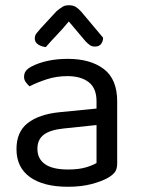

<svg xmlns="http://www.w3.org/2000/svg" viewBox="-20 -700 539 734"><path d="M240 -52Q282 -52 309.5 -60.5Q337 -69 349 -77V-222L225 -209Q173 -204 148 -185.5Q123 -167 123 -131Q123 -93 152 -72.5Q181 -52 240 -52ZM239 -475Q326 -475 377 -436Q428 -397 428 -313V-76Q428 -54 419.5 -42.5Q411 -31 394 -21Q370 -7 330.5 3.5Q291 14 240 14Q146 14 94.5 -23Q43 -60 43 -130Q43 -196 86 -229.5Q129 -263 207 -271L349 -285V-313Q349 -363 319 -386Q289 -409 238 -409Q196 -409 159 -397Q122 -385 93 -370Q85 -377 78.5 -386Q72 -395 72 -406Q72 -420 79 -429Q86 -438 101 -446Q128 -460 163 -467.5Q198 -475 239 -475ZM243 -618Q220 -590 197.5 -566.5Q175 -543 155 -520Q137 -522 125 -530.5Q113 -539 113 -553Q113 -564 119 -572Q125 -580 135 -591L196 -657Q209 -668 219 -674Q229 -680 243 -680Q259 -680 269 -674Q279 -668 290 -656L374 -556Q374 -542 366.5 -532Q359 -522 343 -522Q331 -522 323.5 -527.5Q316 -533 308 -541Z"/></svg>

Font: Baloo 2
Style: Regular
Weight: 400
Designer: Sarang Kulkarni and Ek Type
Foundry: Ek Type
Version: Version 1.640;hotconv 1.0.111;makeotfexe 2.5.65597; ttfautoh